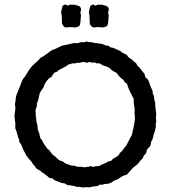

<svg xmlns="http://www.w3.org/2000/svg" viewBox="-20 -822 766 858"><path d="M403.3 -629.9H409.2L424.8 -627Q425.8 -626 428.7 -626.5Q431.6 -627 434.6 -626.5Q437 -626 442.9 -623Q452.6 -618.2 458 -618.2H462.9Q465.8 -617.2 468.8 -614.3Q474.1 -608.9 479 -609.4Q483.4 -609.9 496.6 -603.5Q509.8 -597.2 514.2 -595.7Q519 -594.2 522.9 -589.8Q526.9 -585.4 537.1 -581.5Q547.4 -578.1 548.8 -573.7Q550.3 -569.3 555.7 -565.4Q561 -561 562 -560.1Q563 -559.1 566.4 -558.1Q569.8 -557.1 573.7 -551.8Q578.1 -546.9 583.5 -543.5Q588.9 -540 590.8 -534.7Q593.3 -527.8 598.1 -524.9Q603 -522 611.3 -509.8Q620.1 -498 626 -492.2Q627 -489.3 627.9 -482.4Q628.9 -475.6 634.8 -472.2Q640.1 -468.3 642.1 -465.8Q653.3 -432.6 657.2 -425.8Q661.1 -418.9 661.6 -416.5Q662.1 -414.1 662.1 -410.6Q662.1 -407.2 662.6 -405.3Q663.1 -403.3 665 -399.4Q668.9 -392.6 668.9 -386.2V-378.9Q673.8 -364.3 673.8 -359.4V-349.1L678.2 -312Q678.2 -310.1 678.2 -308.1L676.8 -299.3V-294.9L678.2 -277.8L675.8 -268.1Q675.8 -267.1 676.3 -260.7Q676.8 -254.4 673.8 -242.7Q670.9 -231 668.5 -225.6Q666 -219.7 665 -212.9Q664.1 -206.1 663.1 -203.6Q662.1 -201.2 661.1 -199.7Q660.2 -198.2 659.2 -195.3Q658.2 -192.4 655.8 -190.9Q654.8 -188 653.8 -178.2Q652.8 -168.5 644.5 -162.1Q636.2 -155.3 634.8 -145.5Q633.3 -135.7 629.4 -133.3Q626 -130.9 625 -129.4Q621.1 -124 620.1 -119.6Q619.1 -115.2 612.8 -109.4Q606.9 -104 606 -103Q605 -102.1 603.5 -99.1Q602.1 -96.2 600.1 -94.2L589.8 -84Q588.9 -83 581.5 -78.1Q574.2 -73.2 561.5 -58.1Q548.8 -43 547.4 -42Q544.4 -40 541 -40Q537.6 -40 518.1 -29.8Q508.8 -20.5 500 -18.6Q491.2 -16.6 482.9 -9.8Q474.6 -2.9 457 0H449.2L435.1 3.9L426.8 2.9L414.1 9.8Q411.1 10.7 405.3 10.7Q397.9 10.3 390.6 12.7Q383.3 15.1 379.9 15.1L368.2 14.2L346.2 16.1Q343.3 13.2 335.9 13.2H323.2Q313 9.8 310.5 8.8Q308.1 7.8 305.7 8.3Q303.7 8.8 301.8 8.3Q299.8 7.8 297.4 6.8Q294.9 5.9 293.5 5.9H287.6Q283.2 5.9 280.8 4.9L268.1 -2.9L256.8 -3.9Q255.9 -3.9 244.1 -8.8Q232.4 -13.7 229.5 -14.6Q227.1 -15.1 225.1 -16.1Q223.1 -17.1 219.7 -20.5Q214.4 -25.9 206.5 -25.9Q198.7 -25.9 193.8 -33.2Q186 -39.1 179.2 -44.4Q172.9 -49.8 169.9 -50.8Q165 -52.2 163.1 -56.2Q160.6 -60.1 153.8 -62.5Q142.6 -66.9 139.6 -73.2Q136.7 -79.6 131.3 -84.5Q126 -88.9 124 -93.8Q121.1 -101.1 114.7 -106Q108.9 -111.3 106.9 -115.2Q105 -119.1 101.6 -122.1Q98.1 -125 97.2 -127Q96.2 -128.9 94.7 -132.8Q92.8 -136.7 91.8 -138.7Q88.9 -143.6 86.4 -148.4Q83.5 -152.8 79.6 -164.1Q75.7 -175.3 72.3 -179.2Q64.9 -187.5 64.9 -199.2Q61 -207 61 -208L54.2 -233.9L48.8 -247.1Q47.9 -250 48.3 -259.3Q48.8 -268.6 48.8 -271L46.9 -282.2Q44.9 -294.4 44.9 -308.1L48.8 -335.9L46.9 -356.9Q46.9 -360.4 48.3 -365.2Q49.8 -370.1 50.3 -381.8Q50.8 -393.6 61.5 -417.5Q71.8 -441.9 76.2 -455.1Q80.6 -468.3 91.8 -480Q111.3 -513.2 118.2 -521Q125 -529.3 138.7 -541Q152.3 -552.7 155.3 -556.6Q157.7 -560.5 160.2 -563Q162.1 -564 163.6 -564.9Q165 -565.9 170.9 -568.8Q194.8 -585.9 196.8 -586.9Q198.7 -587.9 203.6 -592.3Q208.5 -596.7 219.2 -600.6Q230 -604 243.2 -611.3Q255.9 -618.7 267.6 -620.1Q279.8 -622.1 298.8 -627Q317.9 -631.8 320.8 -628.9Q331.1 -628.9 333 -630.9L342.8 -633.8Q344.7 -633.8 350.1 -633.3Q355.5 -632.8 360.4 -634.3Q365.2 -636.2 367.2 -636.7Q369.1 -637.2 377 -633.8H388.2L398.9 -630.9Q400.9 -629.9 403.3 -629.9ZM582 -334 577.1 -365.2Q577.1 -367.2 578.1 -373.5Q579.1 -379.9 570.8 -393.6Q563 -406.7 557.1 -420.9Q551.8 -435.1 550.8 -436.5Q549.8 -438 549.3 -442.9Q548.8 -447.8 543.9 -450.2Q538.1 -452.6 535.6 -458Q533.2 -463.4 528.8 -467.3Q523.9 -470.7 519.5 -474.1Q515.1 -477.5 509.3 -485.4Q503.9 -492.7 501 -496.1Q498 -498 492.7 -500.5Q479.5 -506.3 475.1 -513.2Q462.4 -523.9 450.2 -526.4Q438 -529.3 433.1 -534.2Q427.7 -539.1 420.4 -539.1H411.1Q407.2 -543 400.9 -543L395.5 -542H393.1L379.9 -544.9L369.1 -542Q366.2 -541 359.4 -543.9Q352.5 -546.9 345.7 -543.9Q337.9 -541 335.9 -541Q334 -541 329.6 -541.5Q325.2 -542 319.8 -540Q314 -538.1 311 -538.1L303.7 -539.1Q299.8 -539.1 295.9 -535.2H291Q285.2 -535.2 276.9 -526.9Q242.7 -509.3 241.2 -507.8Q240.2 -505.9 238.3 -504.4Q236.3 -502.9 235.8 -502Q234.9 -501 228.5 -499.5Q222.2 -498 218.3 -491.2Q213.9 -484.9 212.4 -481.9Q210.9 -479 209.5 -477.5Q208 -476.1 204.1 -475.1Q200.2 -474.1 190.4 -462.4Q180.7 -450.7 178.2 -441.4Q175.8 -432.1 167.5 -421.4Q159.2 -410.6 157.2 -404.3Q155.3 -397.9 150.9 -375L146 -362.8Q145 -360.8 145 -357.9Q145 -355 145 -352.1Q145 -349.1 144 -346.2L138.2 -328.1L140.1 -315.9L139.2 -308.1Q139.2 -302.7 141.1 -299.8L142.1 -282.2L147.9 -258.8V-251Q147.9 -241.7 154.8 -228Q159.2 -206.1 160.2 -204.6Q161.1 -203.1 164.6 -199.7Q168.5 -195.8 171.4 -188Q174.8 -180.2 180.7 -172.4Q187 -165 188.5 -161.6Q189.9 -158.2 192.9 -157.2Q192.9 -155.8 200.2 -150.9Q212.9 -131.8 217.8 -128.9Q223.6 -126 232.4 -117.2Q241.2 -108.4 245.1 -106Q249 -104 253.4 -103Q257.8 -102.1 259.3 -101.1Q260.7 -100.1 262.7 -99.1Q264.6 -98.1 267.6 -94.7Q271 -91.3 299.8 -82H307.6Q311 -82 312 -81.1L329.1 -76.2L339.8 -77.1L358.9 -74.2L367.2 -76.2Q378.4 -76.2 384.8 -80.1L394 -76.2Q396.5 -76.2 403.8 -78.1Q411.1 -80.1 416.5 -79.6Q421.9 -79.1 433.1 -85Q443.8 -90.8 452.6 -94.2Q461.4 -97.7 464.8 -101.1Q476.1 -101.1 481 -107.9Q485.8 -114.7 497.6 -119.6Q510.7 -125.5 516.1 -139.2Q522.5 -142.6 527.8 -150.4Q534.7 -161.1 544.9 -171.9Q545.9 -173.8 552.7 -188Q559.6 -202.1 564 -209.5Q571.8 -221.2 571.8 -231.9Q581.5 -268.1 583 -293.9L581.1 -319.8ZM424.8 -800.8H437L446.8 -797.9Q468.3 -793.9 465.8 -775.9L462.9 -765.1L465.8 -754.9Q465.8 -753.9 465.3 -747.6Q464.8 -741.2 463.9 -727.1Q462.9 -712.9 459 -707Q454.1 -702.1 440.9 -699.2L417 -701.2L400.9 -699.2Q389.2 -699.2 381.8 -713.9Q380.9 -716.8 380.9 -726.6Q380.9 -736.3 379.9 -752L377 -767.1L379.9 -780.8Q381.8 -792 383.8 -794.9Q393.1 -804.2 398.9 -800.8Q404.3 -796.9 406.7 -796.9Q409.2 -796.9 412.1 -798.8Q415 -800.8 416.5 -801.3Q418 -801.8 420.9 -801.3Q423.8 -800.8 424.8 -800.8ZM300.8 -800.8H313L323.2 -797.9Q344.2 -794.4 341.8 -775.9L338.9 -765.1L341.8 -754.9Q341.8 -753.9 341.3 -747.6Q340.8 -741.2 339.8 -727.1Q338.9 -712.9 335 -707Q330.1 -702.1 316.9 -699.2L293 -701.2L276.9 -699.2Q267.6 -699.2 263.7 -705.6Q259.3 -711.9 257.8 -714.4Q256.8 -716.8 256.8 -726.6Q256.8 -736.3 255.9 -752L252.9 -767.1L255.9 -780.8Q257.8 -792 259.8 -794.9Q269 -804.2 274.9 -800.8Q280.3 -796.9 282.7 -796.9Q285.2 -796.9 288.1 -798.8Q291 -800.8 292.5 -801.3Q293.9 -801.8 296.9 -801.3Q299.8 -800.8 300.8 -800.8Z"/></svg>

Font: AntiqueNobleRegular
Style: Regular
Weight: 400
Version: Version 0.1